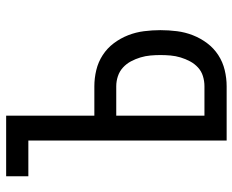

<svg xmlns="http://www.w3.org/2000/svg" viewBox="-88 -688 775 640"><g transform="rotate(-90 300.0 -367.5)"><path d="M152 0V-661H33V-735H235V-441H333Q360 -441 387 -434.5Q414 -428 437 -413Q460 -398 476.5 -376Q493 -354 503 -328.5Q513 -303 516.5 -275.5Q520 -248 520 -221Q520 -193 516.5 -165.5Q513 -138 503 -112.5Q493 -87 476.5 -65Q460 -43 437 -28Q414 -13 387 -6.5Q360 0 333 0ZM333 -74Q350 -74 366.5 -79Q383 -84 395.5 -95.5Q408 -107 416 -122Q424 -137 429 -153.5Q434 -170 435.5 -187Q437 -204 437 -221Q437 -237 435.5 -254Q434 -271 429 -287.5Q424 -304 416 -319Q408 -334 395.5 -345.5Q383 -357 366.5 -362.5Q350 -368 333 -368H235V-74Z"/></g></svg>

Font: Iosevka Extended
Style: Regular
Weight: 400
Width: 7
Monospace: yes
Designer: Belleve Invis
Foundry: Belleve Invis
Version: Version 32.5.0; ttfautohint (v1.8.4)